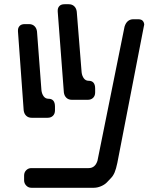

<svg xmlns="http://www.w3.org/2000/svg" viewBox="-20 -784 768 908"><path d="M92 -262Q94 -246 104 -236.5Q114 -227 130 -227H205Q221 -227 230.5 -236.5Q240 -246 240 -262V-280Q240 -317 209 -317Q195 -317 186.5 -328.5Q178 -340 176 -357L155 -635Q153 -651 143 -660.5Q133 -670 117 -670H97Q81 -670 73 -661.5Q65 -653 65 -641V-635ZM282 -347Q284 -331 294 -321.5Q304 -312 320 -312H395Q411 -312 420.5 -321.5Q430 -331 430 -347V-365Q430 -402 399 -402Q385 -402 376.5 -413.5Q368 -425 366 -442L343 -729Q341 -745 331 -754.5Q321 -764 305 -764H285Q269 -764 261 -755.5Q253 -747 253 -735V-729ZM441 -24Q430 11 399 11H128Q114 11 104 21Q94 31 94 46V69Q94 83 104 93.5Q114 104 128 104H424Q440 104 457 97Q474 90 485 79L504 59Q515 48 522 31.5Q529 15 535 -14L660 -658L662 -667Q662 -677 655.5 -685Q649 -693 633 -693H611Q580 -693 569 -658Z"/></svg>

Font: WDXL Lubrifont TC
Style: Regular
Weight: 400
Designer: [WDXL Lubrifont] Copyright 2020-2022 (c) NightFurySL2001, Skr-ZERO; [ZCOOL QingKe HuangYou] Copyright 2018-2022 (c) The 
Version: Version 2.001;hotconv 1.1.1;makeotfexe 2.6.0